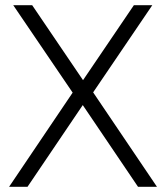

<svg xmlns="http://www.w3.org/2000/svg" viewBox="-20 -720 640 740"><path d="M15 0H86L299 -315L512 0H585L339 -364L567 -700H496L300 -411L104 -700H31L260 -363Z"/></svg>

Font: CommitMonoV142 ExtLt
Style: Regular
Weight: 200
Monospace: yes
Designer: Eigil Nikolajsen
Foundry: Eigil Nikolajsen
Version: Version 1.142